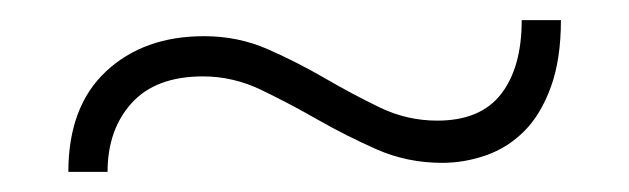

<svg xmlns="http://www.w3.org/2000/svg" viewBox="-20 -381 626 191"><path d="M48 -210Q48 -275 85.5 -310Q123 -345 183 -345Q217 -345 246.5 -332Q276 -319 303.5 -303Q331 -287 358 -274Q385 -261 415 -261Q458 -261 478.5 -287.5Q499 -314 499 -361H538Q538 -322 528 -294.5Q518 -267 501.5 -250.5Q485 -234 463.5 -226.5Q442 -219 420 -219Q385 -219 354.5 -232.5Q324 -246 296 -262Q268 -278 240 -291.5Q212 -305 182 -305Q135 -305 111 -278.5Q87 -252 87 -210Z"/></svg>

Font: Mukta Mahee ExtraLight
Style: Regular
Weight: 275
Designer: Shuchita Grover, Noopur Datye, Girish Dalvi, Yashodeep Gholap
Foundry: Ek Type
Version: Version 2.538;PS 1.000;hotconv 16.6.51;makeotf.lib2.5.65220;